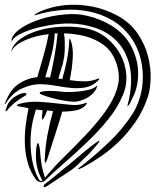

<svg xmlns="http://www.w3.org/2000/svg" viewBox="-48 -757 654 793"><path d="M126 -282 128 -302Q114 -302 101 -305Q99 -300 97.5 -295.5Q96 -291 96 -289Q86 -258 81.5 -223Q77 -188 78.5 -152.5Q80 -117 87.5 -83Q95 -49 110 -21Q113 -13 118 -10.5Q123 -8 127 -12Q122 -20 114.5 -37.5Q107 -55 103 -79Q101 -91 100.5 -106Q100 -121 101 -134.5Q102 -148 104 -157Q106 -166 110 -166Q111 -166 112.5 -160.5Q114 -155 115.5 -148Q117 -141 117.5 -134.5Q118 -128 118 -125Q120 -99 124.5 -73Q129 -47 138 -23Q173 -66 218 -110Q263 -154 306 -199.5Q349 -245 384.5 -293Q420 -341 436 -392Q447 -427 440.5 -465Q434 -503 415 -534Q396 -564 361 -584Q326 -604 284 -612Q267 -615 250.5 -617Q234 -619 216 -619Q219 -604 219.5 -586.5Q220 -569 219.5 -552Q219 -535 216.5 -519.5Q214 -504 211 -492L193 -433L209 -430Q220 -468 228 -507Q236 -546 238 -590Q238 -595 238.5 -595.5Q239 -596 241 -597Q242 -597 242 -594.5Q242 -592 244 -590Q255 -562 252.5 -518Q250 -474 240 -426Q272 -421 302 -421Q332 -421 358 -433Q359 -433 361 -431.5Q363 -430 358 -425Q335 -402 307.5 -396.5Q280 -391 249.5 -393.5Q219 -396 187.5 -402Q156 -408 125 -409Q87 -411 45.5 -393Q4 -375 -25 -329Q-26 -327 -27.5 -328Q-29 -329 -27 -332Q-5 -389 31 -412Q67 -435 106 -438Q120 -485 132.5 -529.5Q145 -574 153 -616Q100 -610 57 -591.5Q14 -573 0 -547V-544Q-2 -543 -1 -546Q0 -549 0 -551Q10 -579 41 -599.5Q72 -620 114 -632Q156 -644 205 -646.5Q254 -649 301 -641Q352 -632 389.5 -602.5Q427 -573 448.5 -533.5Q470 -494 473.5 -449Q477 -404 459 -363Q437 -311 398 -263Q359 -215 313 -171Q267 -127 220 -86Q173 -45 134 -8Q129 -7 125 -5.5Q121 -4 118 -5Q113 -7 109.5 -8Q106 -9 101 -15Q79 -44 68 -80.5Q57 -117 55 -156Q53 -195 57.5 -234.5Q62 -274 70 -310L29 -318Q22 -318 22 -322Q22 -324 25.5 -325.5Q29 -327 32 -328Q71 -339 112.5 -336.5Q154 -334 196 -329Q223 -326 250.5 -323.5Q278 -321 307 -332Q310 -333 310.5 -331Q311 -329 309 -327Q295 -307 266.5 -301.5Q238 -296 209 -296L204 -279Q190 -232 174 -183.5Q158 -135 147 -99Q142 -85 140 -85Q137 -85 136.5 -90.5Q136 -96 137 -101Q139 -151 148 -199.5Q157 -248 171 -298L147 -301Q141 -288 138 -279Q136 -276 132.5 -269.5Q129 -263 127 -263Q125 -263 125 -271Q125 -279 126 -282ZM562 -355Q543 -299 512 -254Q481 -209 444.5 -173.5Q408 -138 370 -112Q332 -86 299 -68Q289 -63 282 -60Q275 -57 275 -59Q273 -60 280.5 -65.5Q288 -71 296 -77Q352 -122 404.5 -172Q457 -222 499 -286Q520 -319 531 -358.5Q542 -398 542 -440Q542 -482 530.5 -523Q519 -564 495 -599Q463 -645 417.5 -672Q372 -699 320 -709.5Q268 -720 213 -716Q158 -712 107 -697Q99 -695 98 -694Q97 -693 95 -695Q95 -697 98.5 -699Q102 -701 105 -703Q127 -715 162 -725Q197 -735 241 -737Q285 -739 335 -729.5Q385 -720 436 -693Q491 -663 521.5 -617Q552 -571 564 -522.5Q576 -474 574 -428.5Q572 -383 562 -355ZM497 -348Q496 -345 493.5 -340Q491 -335 488 -329.5Q485 -324 482 -320.5Q479 -317 478 -318Q478 -318 479 -323Q480 -328 481.5 -334Q483 -340 484.5 -345.5Q486 -351 486 -353Q501 -433 486 -491Q471 -549 435.5 -586Q400 -623 348.5 -641Q297 -659 240 -660Q199 -660 159.5 -653.5Q120 -647 87.5 -637Q55 -627 32.5 -615Q10 -603 4 -592Q1 -587 0.5 -584Q0 -581 0 -582V-595Q8 -621 42.5 -643Q77 -665 123 -679Q169 -693 219.5 -697.5Q270 -702 311 -692Q338 -686 365 -675Q392 -664 416.5 -648.5Q441 -633 461.5 -611.5Q482 -590 496 -562Q523 -508 522.5 -450.5Q522 -393 497 -348ZM253 -337Q223 -339 189.5 -346.5Q156 -354 127 -365Q125 -366 120.5 -368Q116 -370 116 -373Q116 -376 120.5 -377.5Q125 -379 127 -379Q141 -382 163.5 -381.5Q186 -381 200 -379Q212 -377 233 -377Q254 -377 276 -379Q298 -381 318 -386Q338 -391 347 -399Q351 -403 352 -402Q353 -401 352.5 -399Q352 -397 351 -394Q350 -391 350 -391Q343 -377 331 -366.5Q319 -356 305.5 -349.5Q292 -343 278 -339.5Q264 -336 253 -337ZM363 -175Q364 -174 359 -167.5Q354 -161 346.5 -152Q339 -143 331.5 -135Q324 -127 321 -123Q299 -103 280 -83.5Q261 -64 238 -49L144 13Q142 14 138 15.5Q134 17 133 15Q131 14 133 9Q134 7 136 4Q153 -8 174.5 -26Q196 -44 219 -63Q236 -76 260 -96.5Q284 -117 306 -135Q328 -153 344.5 -165Q361 -177 363 -175ZM178 -619Q176 -574 164.5 -529.5Q153 -485 139 -438Q144 -438 149 -438Q154 -438 159 -437Q163 -453 167.5 -475.5Q172 -498 176.5 -522.5Q181 -547 184.5 -572Q188 -597 190 -619ZM13 -333Q5 -326 -3.5 -318Q-12 -310 -20 -299Q-25 -296 -25 -298Q-25 -304 -24 -305Q-24 -306 -23 -307Q-19 -323 -12 -333Q-5 -343 9 -355Q15 -359 23.5 -363.5Q32 -368 40 -370.5Q48 -373 54 -373Q60 -373 61 -369Q62 -365 54 -360.5Q46 -356 43 -354Q26 -343 13 -333Z"/></svg>

Font: Akronim
Style: Regular
Weight: 400
Designer: Grzegorz Klimczewski
Foundry: Fonty.PL
Version: Version 1.002